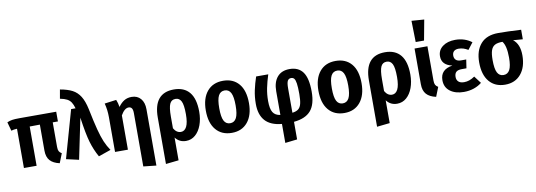

<svg xmlns="http://www.w3.org/2000/svg" viewBox="-72 -1324 5705 2042"><g transform="rotate(-10 2781.0 -303.0)"><path d="M475 -425V-160Q475 -129 483.5 -113Q492 -97 513 -85L473 16Q404 1 370 -37Q336 -75 336 -145V-425L226 -424V0H89V-424Q68 -423 55.5 -421Q43 -419 26 -414L0 -509Q26 -521 54 -525.5Q82 -530 135 -530H531V-425Z M877 -497Q906 -354 928 -270Q950 -186 973 -132Q996 -78 1029 -30L896 16Q851 -64 824.5 -154.5Q798 -245 773 -423L682 16L546 -15L692 -530H740Q728 -572 712 -596.5Q696 -621 668.5 -635.5Q641 -650 594 -659L611 -756Q692 -742 742.5 -715.5Q793 -689 825.5 -637.5Q858 -586 877 -497Z M1481 -389V219L1342 204V-371Q1342 -409 1330.5 -425Q1319 -441 1297 -441Q1252 -441 1212 -370V0H1073V-375Q1073 -455 1054 -526L1181 -543Q1196 -508 1203 -463Q1232 -504 1266.5 -525Q1301 -546 1347 -546Q1409 -546 1445 -504Q1481 -462 1481 -389Z M2029 -266Q2029 -187 2005.5 -123Q1982 -59 1939 -21.5Q1896 16 1838 16Q1766 16 1723 -41V205L1584 220V-280Q1584 -546 1803 -546Q1914 -546 1971.5 -476Q2029 -406 2029 -266ZM1885 -265Q1885 -366 1865 -405Q1845 -444 1804 -444Q1759 -444 1741 -403.5Q1723 -363 1723 -268V-141Q1753 -88 1801 -88Q1841 -88 1863 -131Q1885 -174 1885 -265Z M2566 -265Q2566 -134 2504 -59Q2442 16 2333 16Q2224 16 2162 -57.5Q2100 -131 2100 -265Q2100 -397 2162 -471.5Q2224 -546 2334 -546Q2443 -546 2504.5 -473.5Q2566 -401 2566 -265ZM2245 -265Q2245 -170 2266.5 -129Q2288 -88 2333 -88Q2378 -88 2400 -130Q2422 -172 2422 -265Q2422 -359 2400.5 -400.5Q2379 -442 2334 -442Q2288 -442 2266.5 -400.5Q2245 -359 2245 -265Z M3003 15V205L2873 220V15Q2752 4 2694 -60.5Q2636 -125 2636 -242Q2636 -319 2651 -389Q2666 -459 2690 -530H2821Q2797 -455 2783.5 -389Q2770 -323 2770 -251Q2770 -167 2793.5 -128.5Q2817 -90 2873 -82V-338Q2873 -436 2919.5 -491Q2966 -546 3053 -546Q3149 -546 3196.5 -480Q3244 -414 3244 -269Q3244 -131 3186 -64Q3128 3 3003 15ZM3110 -267Q3110 -342 3104 -381Q3098 -420 3086 -434.5Q3074 -449 3053 -449Q3027 -449 3015 -427.5Q3003 -406 3003 -346V-83Q3045 -88 3068 -106Q3091 -124 3100.5 -162Q3110 -200 3110 -267Z M3782 -265Q3782 -134 3720 -59Q3658 16 3549 16Q3440 16 3378 -57.5Q3316 -131 3316 -265Q3316 -397 3378 -471.5Q3440 -546 3550 -546Q3659 -546 3720.5 -473.5Q3782 -401 3782 -265ZM3461 -265Q3461 -170 3482.5 -129Q3504 -88 3549 -88Q3594 -88 3616 -130Q3638 -172 3638 -265Q3638 -359 3616.5 -400.5Q3595 -442 3550 -442Q3504 -442 3482.5 -400.5Q3461 -359 3461 -265Z M4309 -266Q4309 -187 4285.5 -123Q4262 -59 4219 -21.5Q4176 16 4118 16Q4046 16 4003 -41V205L3864 220V-280Q3864 -546 4083 -546Q4194 -546 4251.5 -476Q4309 -406 4309 -266ZM4165 -265Q4165 -366 4145 -405Q4125 -444 4084 -444Q4039 -444 4021 -403.5Q4003 -363 4003 -268V-141Q4033 -88 4081 -88Q4121 -88 4143 -131Q4165 -174 4165 -265Z M4540 -160Q4540 -129 4548.5 -113Q4557 -97 4578 -85L4538 16Q4469 1 4435 -37Q4401 -75 4401 -145V-530H4540ZM4556 -816 4515 -596H4425L4420 -826Z M5019 -489 4963 -416Q4936 -432 4912 -439.5Q4888 -447 4861 -447Q4829 -447 4811 -431Q4793 -415 4793 -384Q4793 -354 4811.5 -337Q4830 -320 4864 -320H4922L4908 -227H4858Q4815 -227 4796.5 -209.5Q4778 -192 4778 -156Q4778 -123 4798.5 -104.5Q4819 -86 4859 -86Q4888 -86 4915.5 -95.5Q4943 -105 4974 -126L5033 -48Q4997 -18 4947 -1Q4897 16 4839 16Q4748 16 4691 -26.5Q4634 -69 4634 -146Q4634 -262 4766 -282Q4653 -306 4653 -401Q4653 -467 4705.5 -506.5Q4758 -546 4842 -546Q4944 -546 5019 -489Z M5552 -427 5448 -435Q5518 -382 5518 -260Q5518 -133 5455.5 -58.5Q5393 16 5285 16Q5176 16 5114 -57.5Q5052 -131 5052 -265Q5052 -392 5116 -465Q5180 -538 5306 -538Q5402 -538 5552 -530ZM5374 -260Q5374 -389 5334 -438Q5281 -438 5252 -422.5Q5223 -407 5210 -370Q5197 -333 5197 -265Q5197 -170 5218.5 -129Q5240 -88 5285 -88Q5330 -88 5352 -129Q5374 -170 5374 -260Z"/></g></svg>

Font: Fira Sans Condensed SemiBold
Style: Regular
Weight: 600
Width: 3
Designer: bBox Type GmbH & Carrois Corporate GbR & Edenspiekermann AG
Foundry: bBox Type GmbH & Carrois Corporate GbR & Edenspiekermann AG
Version: Version 4.301